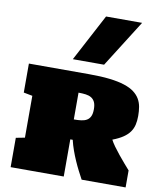

<svg xmlns="http://www.w3.org/2000/svg" viewBox="-110 -1166 1067 1255"><g transform="rotate(10 423.0 -539.0)"><path d="M532.7 -765.6H325.2L490.7 -1078.1H730ZM810.5 0H518.6Q504.9 -25.4 490.2 -54Q475.6 -82.5 461.9 -113.8Q448.2 -145 436.3 -178.2Q424.3 -211.4 416 -246.6H399.9V0H47.4V-194.8L106 -206.1V-483.9L47.4 -495.1V-687.5H447.3Q526.9 -687.5 584.7 -680.7Q642.6 -673.8 682.9 -660.6Q723.1 -647.5 748 -628.7Q772.9 -609.9 786.9 -586.2Q800.8 -562.5 805.7 -534.2Q810.5 -505.9 810.5 -474.1Q810.5 -441.9 804.4 -415.5Q798.3 -389.2 782.7 -367.2Q767.1 -345.2 740 -326.9Q712.9 -308.6 670.9 -292.5Q679.7 -274.9 697 -250.7Q714.4 -226.6 734.9 -201.4Q755.4 -176.3 775.6 -152.8Q795.9 -129.4 810.5 -112.8ZM399.9 -378.9Q426.8 -378.9 448.5 -381.6Q470.2 -384.3 485.6 -393.3Q501 -402.3 509.3 -419.9Q517.6 -437.5 517.6 -467.3Q517.6 -496.6 509.3 -514.2Q501 -531.7 485.6 -541.3Q470.2 -550.8 448.5 -553.7Q426.8 -556.6 399.9 -556.6Z"/></g></svg>

Font: Holtwood One SC
Style: Regular
Weight: 400
Version: Version 1.000